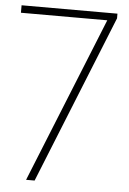

<svg xmlns="http://www.w3.org/2000/svg" viewBox="-53 -780 552 819"><g transform="rotate(5 223.0 -370.0)"><path d="M90 0 381 -721 387.5 -708H6V-740H416.5V-720L126.5 0Z"/></g></svg>

Font: Encode Sans SC Thin
Style: Regular
Weight: 250
Designer: Multiple Designers
Foundry: Impallari Type
Version: Version 3.002